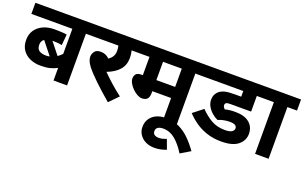

<svg xmlns="http://www.w3.org/2000/svg" viewBox="-98 -1071 2828 1787"><g transform="rotate(20 1315.5 -177.0)"><path d="M634 -512H540V0H406V-125Q371 -106 334 -97Q297 -88 242 -88Q186 -88 139.5 -108.5Q93 -129 65 -169Q37 -209 37 -269Q37 -325 64.5 -365.5Q92 -406 140.5 -428.5Q189 -451 252 -451Q293 -451 326 -449Q359 -447 375 -443L365 -336Q328 -344 283 -344Q276 -344 270 -344L363 -227Q375 -235 385.5 -244Q396 -253 406 -264V-512H0V-622H634ZM167 -269Q167 -226 193 -210Q219 -194 259 -194Q278 -194 296 -198L195 -325Q167 -306 167 -269Z M1037 -72 950 17Q862 -58 792 -125Q722 -192 687 -238Q665 -268 658 -289Q651 -310 651 -327Q651 -353 668.5 -377.5Q686 -402 730 -402Q780 -402 815 -366Q868 -401 868 -459Q868 -488 862 -512H620V-622H1073V-512H993Q997 -498 999.5 -479.5Q1002 -461 1002 -437Q1002 -368 960 -320.5Q918 -273 841 -244Q880 -205 931 -159Q982 -113 1037 -72Z M1624 -512V0H1490V-221H1304V-204Q1304 -161 1286 -143Q1268 -125 1234 -125Q1213 -125 1188 -138.5Q1163 -152 1140.5 -174Q1118 -196 1103.5 -221.5Q1089 -247 1089 -270Q1089 -296 1103.5 -313.5Q1118 -331 1160 -331H1170V-512H1058V-622H1719V-512ZM1490 -512H1304V-331H1490Z M1618 245Q1558 268 1502 268Q1449 268 1410.5 248Q1372 228 1351.5 195Q1331 162 1331 123Q1331 55 1379 12.5Q1427 -30 1512 -30Q1587 -30 1644.5 -1.5Q1702 27 1749 74Q1796 121 1837 179L1740 237Q1691 158 1638 114.5Q1585 71 1520 71Q1487 71 1468 83Q1449 95 1449 121Q1449 146 1466 156.5Q1483 167 1508 167Q1528 167 1547 162Q1566 157 1583 150Z M2078 -200Q2052 -200 2022.5 -194.5Q1993 -189 1965 -177Q1936 -190 1908 -214Q1880 -238 1862.5 -269Q1845 -300 1845 -333Q1845 -364 1855.5 -385.5Q1866 -407 1883 -421Q1907 -440 1939.5 -448Q1972 -456 2035 -456H2099V-512H1704V-622H2336V-512H2233V-357H2025Q2009 -357 2001 -355.5Q1993 -354 1988 -351Q1976 -344 1976 -329Q1976 -318 1981.5 -309Q1987 -300 1995 -292Q2016 -298 2041 -301Q2066 -304 2098 -304Q2188 -304 2236.5 -263.5Q2285 -223 2285 -154Q2285 -89 2231.5 -44.5Q2178 0 2065 0Q1986 0 1921.5 -21.5Q1857 -43 1806.5 -78.5Q1756 -114 1718 -155L1816 -232Q1869 -177 1926.5 -144.5Q1984 -112 2061 -112Q2109 -112 2129.5 -126Q2150 -140 2150 -160Q2150 -178 2134.5 -189Q2119 -200 2078 -200Z M2536 -512V0H2402V-512H2322V-622H2631V-512Z"/></g></svg>

Font: Noto Sans Devanagari UI
Style: Bold
Weight: 700
Designer: Jelle Bosma - Monotype Design Team
Foundry: Monotype Imaging Inc.
Version: Version 2.004; ttfautohint (v1.8.4.7-5d5b)